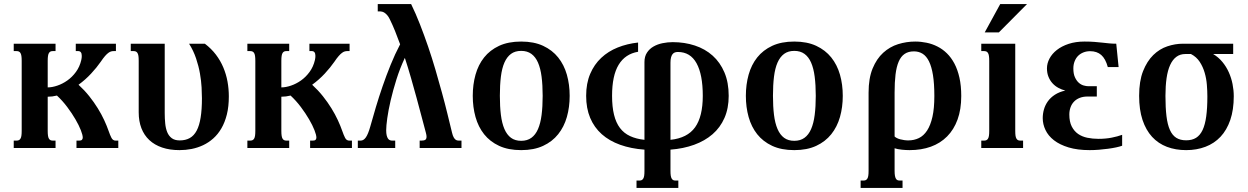

<svg xmlns="http://www.w3.org/2000/svg" viewBox="-20 -736 6206 955"><path d="M217.3 -85Q217.3 -69.8 218.8 -60.5Q220.2 -51.3 223.6 -45.9Q227.1 -40.5 231.7 -38.6Q236.3 -36.6 243.2 -36.6H256.3V0H48.3V-36.6H62Q68.4 -36.6 73.2 -38.6Q78.1 -40.5 81.5 -45.9Q85 -51.3 86.4 -60.5Q87.9 -69.8 87.9 -85V-433.6Q87.9 -448.7 86.4 -458Q85 -467.3 81.5 -472.7Q78.1 -478 73.2 -480Q68.4 -481.9 62 -481.9H48.3V-518.6H256.3V-481.9H243.2Q236.3 -481.9 231.7 -480Q227.1 -478 223.6 -472.7Q220.2 -467.3 218.8 -458Q217.3 -448.7 217.3 -433.6V-301.3Q239.3 -301.3 265.1 -310.1Q291 -318.8 314.9 -335.7Q338.9 -352.5 357.7 -378.2Q376.5 -403.8 384.3 -437.5Q385.7 -443.4 386.2 -448.5Q386.7 -453.6 386.7 -458Q386.7 -481.9 368.7 -481.9H356.9V-518.6H556.6V-481.9H545.9Q539.1 -481.9 532.7 -480.2Q526.4 -478.5 519 -473.1Q511.7 -467.8 502.4 -457.3Q493.2 -446.8 481 -428.7Q461.4 -400.4 433.3 -370.1Q405.3 -339.8 370.6 -314.5Q400.4 -287.1 424.1 -257.3Q447.8 -227.5 466.3 -197.5Q484.9 -167.5 498.3 -138.4Q511.7 -109.4 520.5 -84Q527.3 -64 534.4 -50.3Q541.5 -36.6 555.2 -36.6H568.4V0H360.4V-36.6H374Q383.8 -36.6 387.7 -40.8Q391.6 -44.9 391.6 -51.8Q391.6 -64 382.1 -88.4Q372.6 -112.8 355.2 -142.6Q337.9 -172.4 314.5 -203.6Q291 -234.9 263.2 -260.7Q240.2 -254.9 217.3 -254.9Z M669.9 -433.6Q669.9 -448.7 668.5 -458Q667 -467.3 663.6 -472.7Q660.2 -478 655.3 -480Q650.4 -481.9 644 -481.9H630.4V-518.6H799.3V-173.3Q799.3 -146.5 801.8 -121.8Q804.2 -97.2 811.8 -78.6Q819.3 -60.1 834.2 -48.8Q849.1 -37.6 874 -37.6Q902.8 -37.6 923.8 -49.3Q944.8 -61 958.3 -86.4Q971.7 -111.8 978 -151.6Q984.4 -191.4 984.4 -247.6Q984.4 -269.5 982.7 -301.5Q981 -333.5 974.6 -370.1Q968.3 -406.7 955.3 -445.3Q942.4 -483.9 920.4 -518.6H999Q1031.2 -494.1 1054 -464.1Q1076.7 -434.1 1090.8 -400.4Q1105 -366.7 1111.6 -330.3Q1118.2 -293.9 1118.2 -256.8Q1118.2 -206.1 1108.4 -166.7Q1098.6 -127.4 1081.3 -97.7Q1064 -67.9 1040.5 -47.1Q1017.1 -26.4 990 -13.7Q962.9 -1 933.1 4.9Q903.3 10.7 873 10.7Q824.2 10.7 786.4 -2.2Q748.5 -15.1 722.7 -39.3Q696.8 -63.5 683.3 -98.4Q669.9 -133.3 669.9 -177.2Z M1379.4 -85Q1379.4 -69.8 1380.9 -60.5Q1382.3 -51.3 1385.7 -45.9Q1389.2 -40.5 1393.8 -38.6Q1398.4 -36.6 1405.3 -36.6H1418.5V0H1210.4V-36.6H1224.1Q1230.5 -36.6 1235.4 -38.6Q1240.2 -40.5 1243.7 -45.9Q1247.1 -51.3 1248.5 -60.5Q1250 -69.8 1250 -85V-433.6Q1250 -448.7 1248.5 -458Q1247.1 -467.3 1243.7 -472.7Q1240.2 -478 1235.4 -480Q1230.5 -481.9 1224.1 -481.9H1210.4V-518.6H1418.5V-481.9H1405.3Q1398.4 -481.9 1393.8 -480Q1389.2 -478 1385.7 -472.7Q1382.3 -467.3 1380.9 -458Q1379.4 -448.7 1379.4 -433.6V-301.3Q1401.4 -301.3 1427.2 -310.1Q1453.1 -318.8 1477.1 -335.7Q1501 -352.5 1519.8 -378.2Q1538.6 -403.8 1546.4 -437.5Q1547.9 -443.4 1548.3 -448.5Q1548.8 -453.6 1548.8 -458Q1548.8 -481.9 1530.8 -481.9H1519V-518.6H1718.8V-481.9H1708Q1701.2 -481.9 1694.8 -480.2Q1688.5 -478.5 1681.2 -473.1Q1673.8 -467.8 1664.6 -457.3Q1655.3 -446.8 1643.1 -428.7Q1623.5 -400.4 1595.5 -370.1Q1567.4 -339.8 1532.7 -314.5Q1562.5 -287.1 1586.2 -257.3Q1609.9 -227.5 1628.4 -197.5Q1647 -167.5 1660.4 -138.4Q1673.8 -109.4 1682.6 -84Q1689.5 -64 1696.5 -50.3Q1703.6 -36.6 1717.3 -36.6H1730.5V0H1522.5V-36.6H1536.1Q1545.9 -36.6 1549.8 -40.8Q1553.7 -44.9 1553.7 -51.8Q1553.7 -64 1544.2 -88.4Q1534.7 -112.8 1517.3 -142.6Q1500 -172.4 1476.6 -203.6Q1453.1 -234.9 1425.3 -260.7Q1402.3 -254.9 1379.4 -254.9Z M2228.5 -75.7Q2231.9 -61.5 2236.3 -53.5Q2240.7 -45.4 2245.6 -41.7Q2250.5 -38.1 2254.9 -37.4Q2259.3 -36.6 2262.2 -36.6H2275.4V0H2067.4V-36.6H2076.7Q2089.4 -36.6 2095.5 -40.8Q2101.6 -44.9 2101.6 -56.2Q2101.6 -63.5 2098.6 -74.7Q2088.4 -112.3 2076.7 -157Q2064.9 -201.7 2051.8 -250Q2038.6 -298.3 2024.2 -348.6Q2009.8 -398.9 1993.7 -448.2Q1969.2 -396 1951.9 -341.1Q1934.6 -286.1 1923.1 -236.6Q1911.6 -187 1906.2 -147.9Q1900.9 -108.9 1900.9 -88.4Q1900.9 -72.8 1903.3 -62.7Q1905.8 -52.7 1909.7 -46.9Q1913.6 -41 1919.2 -38.8Q1924.8 -36.6 1930.7 -36.6H1945.8V0H1759.8V-36.6H1773.9Q1788.6 -36.6 1799.8 -52.7Q1811 -68.8 1821.3 -105Q1834 -150.9 1849.4 -202.4Q1864.7 -253.9 1883.1 -307.1Q1901.4 -360.4 1922.9 -413.3Q1944.3 -466.3 1970.2 -515.6Q1958 -549.3 1945.3 -580.8Q1932.6 -612.3 1918.9 -640.1Q1912.6 -653.3 1905.5 -661.1Q1898.4 -668.9 1892.1 -672.9Q1885.7 -676.8 1880.4 -678Q1875 -679.2 1872.1 -679.2H1858.9V-715.8H2024.9Q2047.9 -668.9 2068.8 -615.2Q2089.8 -561.5 2109.4 -504.4Q2128.9 -447.3 2146 -388.9Q2163.1 -330.6 2178.2 -275.1Q2193.4 -219.7 2205.8 -168.7Q2218.3 -117.7 2228.5 -75.7Z M2331.5 -259.3Q2331.5 -315.4 2345.2 -364.5Q2358.9 -413.6 2387.9 -450.2Q2417 -486.8 2462.6 -508.1Q2508.3 -529.3 2572.3 -529.3Q2635.7 -529.3 2681.4 -508.1Q2727.1 -486.8 2756.3 -450.2Q2785.6 -413.6 2799.6 -364.5Q2813.5 -315.4 2813.5 -259.3Q2813.5 -203.1 2799.6 -154.1Q2785.6 -105 2756.3 -68.4Q2727.1 -31.7 2681.4 -10.5Q2635.7 10.7 2572.3 10.7Q2508.3 10.7 2462.6 -10.5Q2417 -31.7 2387.9 -68.4Q2358.9 -105 2345.2 -154.1Q2331.5 -203.1 2331.5 -259.3ZM2466.3 -259.8Q2466.3 -206.1 2471.4 -164.6Q2476.6 -123 2489 -94.2Q2501.5 -65.4 2521.7 -50.5Q2542 -35.6 2572.3 -35.6Q2602.5 -35.6 2623 -50.5Q2643.6 -65.4 2656 -94Q2668.5 -122.6 2673.8 -164.1Q2679.2 -205.6 2679.2 -259.3Q2679.2 -313 2673.8 -354.5Q2668.5 -396 2656 -424.6Q2643.6 -453.1 2623 -468Q2602.5 -482.9 2572.3 -482.9Q2542 -482.9 2521.7 -468Q2501.5 -453.1 2489 -424.8Q2476.6 -396.5 2471.4 -354.7Q2466.3 -313 2466.3 -259.8Z M3314.9 -40.5Q3398.9 -49.3 3437.3 -102.8Q3475.6 -156.2 3475.6 -259.3Q3475.6 -365.2 3444.6 -421.4Q3413.6 -477.5 3351.6 -477.5Q3343.3 -477.5 3336.7 -475.1Q3330.1 -472.7 3325.2 -466.6Q3320.3 -460.4 3317.6 -450Q3314.9 -439.5 3314.9 -423.8ZM3185.5 8.3Q3118.2 3.4 3064.5 -15.9Q3010.7 -35.2 2973.1 -68.6Q2935.5 -102.1 2915.5 -149.7Q2895.5 -197.3 2895.5 -259.3Q2895.5 -321.3 2915.5 -368.4Q2935.5 -415.5 2970.5 -448.2Q3005.4 -481 3052.5 -499.8Q3099.6 -518.6 3153.8 -524.4V-478.5Q3089.8 -467.8 3057.1 -413.8Q3024.4 -359.9 3024.4 -259.3Q3024.4 -204.6 3034.2 -165Q3043.9 -125.5 3063.7 -99.4Q3083.5 -73.2 3114 -59.1Q3144.5 -44.9 3185.5 -40.5V-427.2Q3185.5 -455.1 3198 -474.1Q3210.4 -493.2 3230.5 -504.6Q3250.5 -516.1 3275.6 -521.2Q3300.8 -526.4 3326.2 -526.4Q3385.3 -526.4 3436.3 -509.5Q3487.3 -492.7 3524.7 -459.2Q3562 -425.8 3583.3 -375.7Q3604.5 -325.7 3604.5 -259.3Q3604.5 -197.3 3583.5 -149.4Q3562.5 -101.6 3524.2 -68.4Q3485.8 -35.2 3432.6 -15.9Q3379.4 3.4 3314.9 8.3V113.8Q3314.9 128.9 3316.4 138.2Q3317.9 147.5 3321.3 152.8Q3324.7 158.2 3329.3 160.2Q3334 162.1 3340.8 162.1H3354V198.7H3146V162.1H3159.7Q3166 162.1 3170.9 160.2Q3175.8 158.2 3179.2 152.8Q3182.6 147.5 3184.1 138.2Q3185.5 128.9 3185.5 113.8Z M3689.9 -259.3Q3689.9 -315.4 3703.6 -364.5Q3717.3 -413.6 3746.3 -450.2Q3775.4 -486.8 3821 -508.1Q3866.7 -529.3 3930.7 -529.3Q3994.1 -529.3 4039.8 -508.1Q4085.4 -486.8 4114.7 -450.2Q4144 -413.6 4158 -364.5Q4171.9 -315.4 4171.9 -259.3Q4171.9 -203.1 4158 -154.1Q4144 -105 4114.7 -68.4Q4085.4 -31.7 4039.8 -10.5Q3994.1 10.7 3930.7 10.7Q3866.7 10.7 3821 -10.5Q3775.4 -31.7 3746.3 -68.4Q3717.3 -105 3703.6 -154.1Q3689.9 -203.1 3689.9 -259.3ZM3824.7 -259.8Q3824.7 -206.1 3829.8 -164.6Q3835 -123 3847.4 -94.2Q3859.9 -65.4 3880.1 -50.5Q3900.4 -35.6 3930.7 -35.6Q3960.9 -35.6 3981.4 -50.5Q4002 -65.4 4014.4 -94Q4026.9 -122.6 4032.2 -164.1Q4037.6 -205.6 4037.6 -259.3Q4037.6 -313 4032.2 -354.5Q4026.9 -396 4014.4 -424.6Q4002 -453.1 3981.4 -468Q3960.9 -482.9 3930.7 -482.9Q3900.4 -482.9 3880.1 -468Q3859.9 -453.1 3847.4 -424.8Q3835 -396.5 3829.8 -354.7Q3824.7 -313 3824.7 -259.8Z M4429.7 -57.1Q4434.1 -52.7 4441.4 -49.1Q4448.7 -45.4 4458 -43Q4467.3 -40.5 4477.5 -39.1Q4487.8 -37.6 4497.6 -37.6Q4526.4 -37.6 4550.3 -49.1Q4574.2 -60.5 4591.3 -86.7Q4608.4 -112.8 4617.9 -154.8Q4627.4 -196.8 4627.4 -258.3Q4627.4 -319.8 4620.6 -362.1Q4613.8 -404.3 4600.8 -430.7Q4587.9 -457 4568.8 -468.8Q4549.8 -480.5 4525.9 -480.5Q4498 -480.5 4479.5 -467.8Q4460.9 -455.1 4450 -429.4Q4439 -403.8 4434.3 -365.2Q4429.7 -326.7 4429.7 -275.4ZM4429.7 113.8Q4429.7 128.9 4431.4 138.2Q4433.1 147.5 4436.3 152.8Q4439.5 158.2 4444.3 160.2Q4449.2 162.1 4456.1 162.1H4469.2V198.7H4260.7V162.1H4274.4Q4280.8 162.1 4285.6 160.2Q4290.5 158.2 4293.9 152.8Q4297.4 147.5 4298.8 138.2Q4300.3 128.9 4300.3 113.8V-275.4Q4300.3 -346.7 4320.3 -395.3Q4340.3 -443.8 4373 -473.6Q4405.8 -503.4 4447.3 -516.4Q4488.8 -529.3 4532.2 -529.3Q4561 -529.3 4589.1 -523.4Q4617.2 -517.6 4642.8 -504.6Q4668.5 -491.7 4689.9 -470.7Q4711.4 -449.7 4727.3 -419.7Q4743.2 -389.6 4752.2 -349.6Q4761.2 -309.6 4761.2 -258.3Q4761.2 -191.9 4742.9 -141.6Q4724.6 -91.3 4690.9 -57.4Q4657.2 -23.4 4609.9 -6.3Q4562.5 10.7 4504.4 10.7Q4485.8 10.7 4465.1 8.5Q4444.3 6.3 4429.7 1.5Z M4860.8 -518.6H5029.8V-85Q5029.8 -69.8 5031.2 -60.5Q5032.7 -51.3 5036.1 -45.9Q5039.6 -40.5 5044.2 -38.6Q5048.8 -36.6 5055.7 -36.6H5068.8V0H4860.8V-36.6H4874.5Q4880.9 -36.6 4885.7 -38.6Q4890.6 -40.5 4894 -45.9Q4897.5 -51.3 4898.9 -60.5Q4900.4 -69.8 4900.4 -85V-433.6Q4900.4 -448.7 4898.9 -458Q4897.5 -467.3 4894 -472.7Q4890.6 -478 4885.7 -480Q4880.9 -481.9 4874.5 -481.9H4860.8ZM4955.1 -715.8H5088.4L4948.2 -574.7H4877.9Z M5402.3 -481.4Q5384.3 -481.4 5368.9 -475.3Q5353.5 -469.2 5342.5 -458.3Q5331.5 -447.3 5325.2 -431.2Q5318.8 -415 5318.8 -395.5Q5318.8 -368.7 5326.7 -351.6Q5334.5 -334.5 5345.7 -324.5Q5356.9 -314.5 5370.1 -310.8Q5383.3 -307.1 5394.5 -307.1H5435.5V-255.9H5389.6Q5367.2 -255.9 5350.1 -249Q5333 -242.2 5321.8 -230.2Q5310.5 -218.3 5304.7 -201.9Q5298.8 -185.5 5298.8 -166.5Q5298.8 -130.4 5310.8 -106.9Q5322.8 -83.5 5342.5 -69.8Q5362.3 -56.2 5388.4 -50.8Q5414.6 -45.4 5443.4 -45.4Q5480 -45.4 5509.3 -51.3Q5538.6 -57.1 5561.5 -65.4V-11.2Q5549.8 -6.8 5531.5 -2.9Q5513.2 1 5491.5 3.9Q5469.7 6.8 5446 8.8Q5422.4 10.7 5399.9 10.7Q5339.4 10.7 5295.2 -2.7Q5251 -16.1 5222.4 -38.3Q5193.8 -60.5 5180.2 -89.4Q5166.5 -118.2 5166.5 -148.4Q5166.5 -170.4 5172.6 -191.9Q5178.7 -213.4 5192.1 -232.2Q5205.6 -251 5227.1 -264.9Q5248.5 -278.8 5278.8 -285.6Q5260.7 -290 5244.1 -299.1Q5227.5 -308.1 5215.1 -321.8Q5202.6 -335.4 5195.1 -354Q5187.5 -372.6 5187.5 -396Q5187.5 -420.9 5200.2 -444.8Q5212.9 -468.8 5236.8 -487.5Q5260.7 -506.3 5295.4 -517.8Q5330.1 -529.3 5374.5 -529.3Q5402.3 -529.3 5423.6 -527.6Q5444.8 -525.9 5462.6 -523.9Q5480.5 -522 5496.8 -520.3Q5513.2 -518.6 5532.2 -518.6L5543.9 -402.3H5490.2Q5479 -443.8 5457.5 -462.6Q5436 -481.4 5402.3 -481.4Z M6014.2 -467.3Q6041 -451.2 6060.3 -427.7Q6079.6 -404.3 6092 -376.5Q6104.5 -348.6 6110.6 -318.1Q6116.7 -287.6 6116.7 -257.3Q6116.7 -189.9 6099.4 -139.4Q6082 -88.9 6050.8 -55.7Q6019.5 -22.5 5975.8 -5.9Q5932.1 10.7 5879.9 10.7Q5827.6 10.7 5784.4 -5.6Q5741.2 -22 5710.4 -55.4Q5679.7 -88.9 5662.8 -139.6Q5646 -190.4 5646 -259.3Q5646 -332.5 5665.5 -382.1Q5685.1 -431.6 5716.3 -462.2Q5747.6 -492.7 5786.4 -505.6Q5825.2 -518.6 5864.3 -518.6H6113.8V-467.3ZM5985.4 -255.9Q5985.4 -283.2 5982.9 -314.2Q5980.5 -345.2 5971.9 -374.5Q5963.4 -403.8 5947.3 -428.5Q5931.2 -453.1 5903.8 -467.3H5876Q5850.1 -467.3 5831.3 -453.4Q5812.5 -439.5 5800.3 -412.8Q5788.1 -386.2 5782.5 -347.4Q5776.9 -308.6 5776.9 -258.8Q5776.9 -200.2 5782 -158.2Q5787.1 -116.2 5799.1 -89.6Q5811 -63 5830.8 -50.5Q5850.6 -38.1 5879.9 -38.1Q5909.2 -38.1 5929.2 -50.5Q5949.2 -63 5961.7 -89.4Q5974.1 -115.7 5979.7 -157Q5985.4 -198.2 5985.4 -255.9Z"/></svg>

Font: Arian AMU Serif
Style: Bold
Weight: 700
Designer: Ruben Hakobyan (Tarumian)
Foundry: Ruben Hakobyan (Tarumian)
Version: Version 1.002